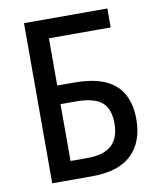

<svg xmlns="http://www.w3.org/2000/svg" viewBox="-81 -778 700 843"><g transform="rotate(-10 269.0 -357.0)"><path d="M83.5 0V-713.9H455.1V-629.4H179.7V-418.9H253.9Q339.8 -418.9 393.3 -394.8Q446.8 -370.6 471.4 -324.5Q496.1 -278.3 496.1 -213.4Q496.1 -112.3 438 -56.2Q379.9 0 260.7 0ZM179.7 -82.5H254.9Q328.1 -82.5 363.3 -114.7Q398.4 -147 398.4 -212.4Q398.4 -256.8 382.3 -284.2Q366.2 -311.5 333 -323.7Q299.8 -335.9 247.6 -335.9H179.7Z"/></g></svg>

Font: Open Sans SemiCondensed Medium
Style: Regular
Weight: 500
Width: 4
Designer: Monotype Design Team
Foundry: Monotype Imaging Inc.
Version: Version 3.000